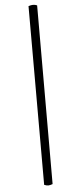

<svg xmlns="http://www.w3.org/2000/svg" viewBox="-64 -777 348 1050"><g transform="rotate(-5 109.5 -252.5)"><path d="M181.2 237.8Q167 243.2 157.2 243.2Q147.5 243.2 134.8 237.8V-743.2Q149.4 -748 160.2 -748Q170.9 -748 182.1 -743.2Z"/></g></svg>

Font: Common Serif News
Style: Italic
Weight: 450
Italic angle: -12°
Designer: Philipp H. Poll, Khaled Hosny
Foundry: Stefan Peev, Context Ltd.
Version: Version 1.026